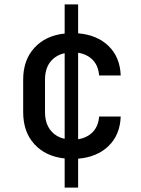

<svg xmlns="http://www.w3.org/2000/svg" viewBox="-20 -710 640 870"><path d="M273 140V8Q187 -1 136 -56.5Q85 -112 85 -202V-349Q85 -438 136 -493.5Q187 -549 273 -558V-690H334V-559Q420 -552 472 -501.5Q524 -451 527 -368H429Q426 -411 401 -437.5Q376 -464 334 -471V-79Q376 -86 401 -112.5Q426 -139 429 -182H527Q524 -99 472 -48.5Q420 2 334 9V140ZM184 -202Q184 -152 208 -121Q232 -90 273 -81V-469Q232 -460 208 -429.5Q184 -399 184 -349Z"/></svg>

Font: JetBrainsMono NFM Medium
Style: Regular
Weight: 500
Monospace: yes
Designer: Philipp Nurullin, Konstantin Bulenkov
Foundry: JetBrains
Version: Version 2.304; ttfautohint (v1.8.4.7-5d5b);Nerd Fonts 3.3.0